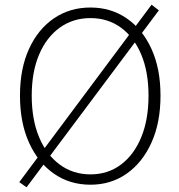

<svg xmlns="http://www.w3.org/2000/svg" viewBox="-20 -773 760 817"><path d="M93 24 62 2 625 -753 656 -729ZM365 13Q277 13 209.5 -34Q142 -81 103.5 -166Q65 -251 65 -366Q65 -481 103.5 -565Q142 -649 209.5 -695Q277 -741 365 -741Q452 -741 519 -695Q586 -649 624.5 -565Q663 -481 663 -366Q663 -251 624.5 -166Q586 -81 519 -34Q452 13 365 13ZM365 -31Q439 -31 494.5 -72.5Q550 -114 581 -189Q612 -264 612 -366Q612 -467 581 -541Q550 -615 494.5 -655.5Q439 -696 365 -696Q291 -696 234.5 -655.5Q178 -615 146.5 -541Q115 -467 115 -366Q115 -264 146.5 -189Q178 -114 234.5 -72.5Q291 -31 365 -31Z"/></svg>

Font: Noto Sans TC ExtraLight
Style: Regular
Weight: 250
Designer: Ryoko NISHIZUKA  (kana, bopomofo & ideographs); Paul D. Hunt (Latin, Greek & Cyrillic); Sandoll Communications , Soo-you
Foundry: Adobe
Version: Version 2.004-H2;hotconv 1.0.118;makeotfexe 2.5.65603